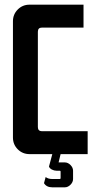

<svg xmlns="http://www.w3.org/2000/svg" viewBox="-20 -663 433 826"><path d="M107.1 -642.9H339.3V-544.3H160.7Q142.9 -544.3 142.9 -526.4V-116.4Q142.9 -98.6 160.7 -98.6H357.1V0H240.7L232.1 35.7H258.6Q272.1 35.7 283.2 46.8Q294.3 57.9 294.3 71.4V107.1Q294.3 120.7 283.2 131.8Q272.1 142.9 258.6 142.9H205Q180 142.9 169.3 125L176.4 98.6Q187.1 107.1 205 107.1H236.4Q240.7 107.1 240.7 102.9V75.7Q240.7 71.4 236.4 71.4H222.9Q212.9 71.4 203.2 66.4Q193.6 61.4 190.7 53.6L205 0H107.1Q77.1 0 56.4 -20.7Q35.7 -41.4 35.7 -71.4V-571.4Q35.7 -601.4 56.4 -622.1Q77.1 -642.9 107.1 -642.9Z"/></svg>

Font: Aire Exterior
Style: Regular
Weight: 400
Width: 4
Designer: Jayvee Enaguas (HarvettFox96)
Version: 20190503.02